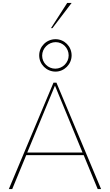

<svg xmlns="http://www.w3.org/2000/svg" viewBox="-20 -1283 746 1303"><path d="M540 -248H165L353 -702ZM355 -817C306 -817 266 -857 266 -905C266 -956 309 -997 358 -997C406 -997 446 -957 446 -907C446 -858 405 -817 355 -817ZM666 0 363 -722H343L40 0H63L158 -230H548L643 0ZM357 -1017C296 -1017 246 -968 246 -907C246 -846 296 -797 357 -797C416 -797 466 -847 466 -907C466 -968 417 -1017 357 -1017ZM436 -1263 326 -1092H336L466 -1263Z"/></svg>

Font: Perun Thin
Style: Regular
Weight: 100
Foundry: Copyright (c) Stefan Peev, Context Ltd, 2016
Version: Version 1.089